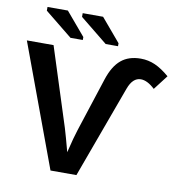

<svg xmlns="http://www.w3.org/2000/svg" viewBox="-94 -978 1004 1065"><g transform="rotate(10 407.5 -445.5)"><path d="M407.2 0H261.2L6.8 -688H157.2L298.8 -246.1Q312 -203.1 335 -116.2Q356.9 -207 370.1 -246.1L469.2 -550.8Q494.1 -627 536.9 -662.6Q579.6 -698.2 647.5 -698.2Q689.9 -698.2 728.5 -681.2Q767.1 -664.1 809.6 -627.4L746.6 -545.4Q704.1 -585.4 667.5 -585.4Q621.6 -585.4 597.7 -520ZM285.6 -869.6V-890.6H400.4L510.3 -760.7V-744.1H440.9ZM87.4 -869.6V-890.6H202.1L312 -760.7V-744.1H242.7Z"/></g></svg>

Font: Arial
Style: Bold
Weight: 700
Designer: Steve Matteson
Foundry: Ascender Corporation
Version: Version 2.00.3